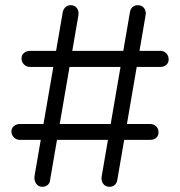

<svg xmlns="http://www.w3.org/2000/svg" viewBox="-20 -720 694 740"><path d="M143 0Q128 0 119.5 -12Q111 -24 113 -41L222 -674Q225 -686 233 -693Q241 -700 252 -700Q268 -700 276.5 -688.5Q285 -677 282 -660L173 -26Q172 -14 163.5 -7Q155 0 143 0ZM96 -462Q82 -462 72.5 -471.5Q63 -481 63 -495Q63 -508 72.5 -516Q82 -524 96 -524H598Q612 -524 621 -514.5Q630 -505 630 -491Q630 -478 621 -470Q612 -462 598 -462ZM402 0Q386 0 377.5 -12Q369 -24 372 -41L481 -674Q483 -686 491 -693Q499 -700 511 -700Q527 -700 535.5 -688.5Q544 -677 541 -660L432 -26Q430 -14 422 -7Q414 0 402 0ZM56 -181Q43 -181 33.5 -190.5Q24 -200 24 -213Q24 -226 33.5 -234Q43 -242 56 -242H559Q573 -242 582 -233Q591 -224 591 -210Q591 -197 582 -189Q573 -181 559 -181Z"/></svg>

Font: Quicksand Light
Style: Regular
Weight: 400
Version: Version 3.004